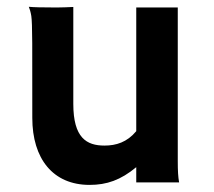

<svg xmlns="http://www.w3.org/2000/svg" viewBox="-20 -532 623 560"><path d="M74.2 -188C74.2 -69.3 134.3 7.3 241.2 7.3C291.5 7.3 332 -6.8 377.4 -44.4V0H502.4C499.5 -16.1 498.5 -33.7 498.5 -62.5V-510.3H377.4V-149.4C350.6 -117.2 318.8 -107.4 284.7 -107.4C232.9 -107.4 193.8 -129.4 193.8 -229V-511.7C159.2 -509.8 136.7 -510.3 130.9 -510.3C104 -510.3 78.6 -510.7 64 -512.2C66.4 -506.8 69.3 -497.6 71.3 -485.4C74.7 -461.4 74.2 -398.4 74.2 -188Z"/></svg>

Font: HammersmithOne
Style: Regular
Weight: 400
Designer: Nicole Fally
Foundry: Nicole Fally
Version: Version 1.003